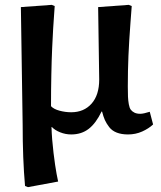

<svg xmlns="http://www.w3.org/2000/svg" viewBox="-20 -539 662 790"><path d="M95.2 231 83 226.1Q73.2 115.7 73.2 -26.9L65.9 -509.8L192.9 -519L205.1 -514.2Q205.1 -512.7 202.9 -482.9Q200.7 -453.1 198.7 -420.9Q196.8 -388.7 194.6 -340.3Q192.4 -292 191.2 -230Q189.9 -168 189.9 -102.1Q201.2 -89.8 225.1 -83.5Q249 -77.1 272.9 -77.1Q325.2 -77.1 356.7 -112.5Q388.2 -147.9 388.2 -211.9L383.8 -509.8L509.8 -519L522 -514.2L516.6 -442.4Q511.2 -371.1 508.5 -309.6Q505.9 -248 505.9 -183.1Q505.9 -156.2 506.6 -140.9Q507.3 -125.5 510 -110.1Q512.7 -94.7 518.3 -87.4Q523.9 -80.1 533.4 -75.4Q543 -70.8 557.1 -70.8Q570.3 -70.8 596.2 -79.1L609.9 -26.9Q592.3 -10.3 565.2 2Q538.1 14.2 506.8 14.2Q480 14.2 460.4 6.6Q440.9 -1 429.4 -15.9Q418 -30.8 411.6 -44.9Q405.3 -59.1 399.9 -80.1H397.9Q375 -32.2 345.2 -9Q315.4 14.2 272.9 14.2Q249.5 14.2 227.5 5.4Q205.6 -3.4 193.8 -16.1H191.9Q193.4 33.7 200.2 89.6Q207 145.5 212.9 176.8L219.2 208Z"/></svg>

Font: Literata Book SemiBold
Style: Regular
Weight: 600
Designer: Latin by Veronika Burian and Jose Scaglione. Greek by Irene Vlachou. Cyrillic by Vera Evstafieva
Foundry: TypeTogether
Version: Version 2.003;PS 002.003;hotconv 1.0.88;makeotf.lib2.5.64775